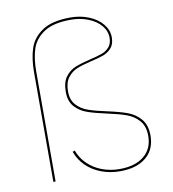

<svg xmlns="http://www.w3.org/2000/svg" viewBox="-80 -772 766 848"><g transform="rotate(-10 303.0 -348.5)"><path d="M199 -116 209 -120Q221 -86 247.5 -59.8Q274 -33.5 311.2 -19.2Q348.5 -5 391 -5Q460.5 -5 500.2 -37.5Q540 -70 540 -127Q540 -171 517.8 -196.2Q495.5 -221.5 462.8 -233.2Q430 -245 376 -256.5Q322.5 -268 290.5 -279.5Q258.5 -291 236.8 -315.2Q215 -339.5 215 -382Q215 -425 233.2 -449.2Q251.5 -473.5 277.5 -484Q303.5 -494.5 345.5 -504.5Q380 -512.5 400 -519.8Q420 -527 433.5 -542.5Q447 -558 447 -584Q447 -614.5 426 -639.2Q405 -664 369.2 -678Q333.5 -692 292 -692Q213 -692 171 -664Q129 -636 115.5 -593.2Q102 -550.5 102 -493V0H92V-493Q92 -552.5 106.8 -597.8Q121.5 -643 165.5 -672.5Q209.5 -702 292 -702Q337.5 -702 375.2 -686.2Q413 -670.5 435 -643.5Q457 -616.5 457 -584Q457 -554.5 442.5 -537.5Q428 -520.5 406.8 -512.2Q385.5 -504 349.5 -496Q309 -486.5 284.2 -476.5Q259.5 -466.5 242.2 -444Q225 -421.5 225 -382Q225 -343.5 245.8 -321Q266.5 -298.5 296.8 -287.8Q327 -277 379 -266Q435 -254 469 -241.5Q503 -229 526.5 -201.8Q550 -174.5 550 -127Q550 -65 507.8 -30Q465.5 5 391 5Q346.5 5 307.2 -9.8Q268 -24.5 240 -52Q212 -79.5 199 -116Z"/></g></svg>

Font: HK Grotesk Thin
Style: Regular
Weight: 100
Designer: Alfredo Marco Pradil
Foundry: Hanken Design Co.
Version: Version 3.001